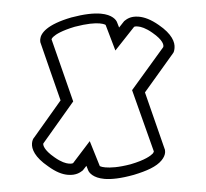

<svg xmlns="http://www.w3.org/2000/svg" viewBox="-45 -580 713 665"><g transform="rotate(5 311.0 -247.0)"><path d="M324.5 -3.9C322.8 -4.5 322.1 -4.8 321.7 -5L279.6 -87.8L228.9 -7.1C227.3 -5.9 223.3 -4 214 -4C203.9 -4 187.6 -6.9 163 -21.3C122.7 -44.1 120 -60.9 120 -64.4C120 -65.1 120.1 -65.5 120.1 -65.7L210.5 -219.8L117 -427.6C117.2 -428.8 118 -432 123 -437.5C131 -446.4 150.2 -460.8 193.2 -477.9C235.2 -492.8 261.8 -497 278.3 -497C287.5 -497 293 -495.9 296.1 -494.9C297.8 -494.3 298.7 -493.9 299.3 -493.6L340.7 -408.3L397.9 -495.3C399 -496.4 402.1 -498 411.3 -498C421.5 -498 438.5 -495 463 -480.7C503.1 -458 505 -441.6 505 -437.6C505 -436.1 504.9 -435.1 504.8 -434.5L410.3 -276.5L503.9 -71.6C503.8 -70.6 503.2 -68.2 501 -64.3C494.5 -56.1 476.5 -39.4 427.8 -20.4C386 -5.4 358.4 -2 341.4 -2C332.4 -2 327.2 -3 324.4 -3.9ZM542 -79.8 455.4 -272.6 538.9 -413.7C543.4 -419.5 544 -426.7 544 -434.9C544 -454.7 531 -482.3 482.8 -509.3C453.5 -526.3 430.3 -532 411.3 -532C380.9 -532 368.9 -518.4 362.1 -512.3C356.9 -504.4 351.7 -496.5 346.6 -488.7L338.4 -505.2C334.7 -514.1 319.2 -531 279.4 -531C255.2 -531 222.3 -524.8 178.9 -509.1C96.8 -477.2 78 -445.6 78 -424.4C78 -419.4 78.8 -417.5 79.3 -414.1C108.1 -349 137.5 -284.5 166.6 -219.6L87.2 -84.3C83.4 -79.5 81 -72.4 81 -63.1C81 -42.9 95.2 -15.6 143.1 11.3C172.4 29 194.6 35 214 35C244.9 35 257.9 21 264.4 15.3C268.1 9.7 271.8 4 275.5 -1.6L282.5 12.3C286.4 21.5 302.8 38 341.4 38C365.6 38 398.6 31.5 442.1 15.1C485.8 -2.4 517.3 -20 533 -43C540.1 -53.3 543 -62.8 543 -70.6C543 -74.2 542.4 -76.8 542 -78.4Z"/></g></svg>

Font: Platiipus Bold
Style: Bold
Weight: 400
Version: Version 001.000